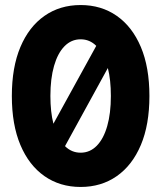

<svg xmlns="http://www.w3.org/2000/svg" viewBox="-20 -731 640 762"><path d="M300 11Q218 11 156.5 -32Q95 -75 61 -155.5Q27 -236 27 -350Q27 -464 61 -544.5Q95 -625 156.5 -668Q218 -711 300 -711Q382 -711 443.5 -668Q505 -625 539 -544.5Q573 -464 573 -350Q573 -236 539 -155.5Q505 -75 443.5 -32Q382 11 300 11ZM180 -350Q180 -319 183 -291Q186 -263 192 -240L362 -549Q336 -575 300 -575Q263 -575 236 -547.5Q209 -520 194.5 -469.5Q180 -419 180 -350ZM300 -125Q337 -125 364 -152.5Q391 -180 405.5 -230.5Q420 -281 420 -350Q420 -382 417 -410Q414 -438 408 -461L238 -151Q264 -125 300 -125Z"/></svg>

Font: Red Hat Mono
Style: Regular
Weight: 300
Monospace: yes
Designer: Pentagram, MCKL
Foundry: Pentagram, MCKL
Version: Version 1.023